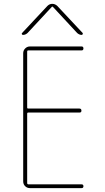

<svg xmlns="http://www.w3.org/2000/svg" viewBox="-20 -970 540 990"><path d="M134.8 -730.5H400.4Q410.2 -730.5 410.2 -720.2Q410.2 -710 400.4 -710H125Q120.1 -710 120.1 -705.1V-415Q120.1 -410.2 125 -410.2H389.6Q399.4 -410.2 399.9 -399.9Q400.4 -389.6 389.6 -389.6H125Q120.1 -389.6 120.1 -384.8V-25.4Q120.1 -20.5 125 -19.5H400.4Q410.2 -19.5 410.2 -9.8Q410.2 0 400.4 0H134.8Q120.1 0 109.9 -9.8Q99.6 -19.5 99.6 -35.2V-695.3Q99.6 -710 109.9 -720.2Q120.1 -730.5 134.8 -730.5ZM98.6 -790Q94.7 -790 92.8 -793.5Q90.8 -796.9 93.8 -799.8L224.6 -939.5Q235.4 -950.2 249.5 -950.2Q263.7 -950.2 275.4 -939.5L406.2 -799.8Q408.2 -796.9 406.2 -793.5Q404.3 -790 401.4 -790Q388.7 -790 377.9 -799.8L252 -935.5H250H248L122.1 -799.8Q111.3 -790 98.6 -790Z"/></svg>

Font: Rounded-X Mgen+ 1mn thin
Style: Regular
Weight: 100
Designer: [Source Han Sans]
Ryoko NISHIZUKA  (kana & ideographs); Paul D. Hunt (Latin, Greek & Cyrillic); Wenlong ZHANG  (bopomofo
Version: Version 1.059.20150602